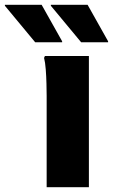

<svg xmlns="http://www.w3.org/2000/svg" viewBox="-118 -780 470 800"><path d="M76.4 0V-380.4Q76.4 -400.4 75.6 -431Q74.9 -461.6 72.6 -491.2Q70.3 -520.8 65.6 -538.8L69.3 -546.8H252.4V0ZM28.5 -604 -97.6 -756V-760H55.5L140.9 -608V-604ZM220 -604 93.9 -756V-760H247L332.4 -608V-604Z"/></svg>

Font: Kufam
Style: Regular
Weight: 400
Designer: Wael Morcos, Artur Schmal
Foundry: Original Type
Version: Version 1.301; ttfautohint (v1.8.3)